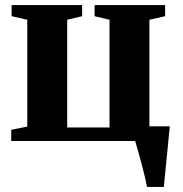

<svg xmlns="http://www.w3.org/2000/svg" viewBox="-20 -553 716 753"><path d="M556.5 180Q553.5 163 547.5 137.8Q541.5 112.5 534.2 85.5Q527 58.5 520.5 35.5Q514 12.5 510 0H24V-44L87 -56.5V-475.5L25.5 -489.5V-533H302V-489.5L243.5 -475.5V-53H409.5V-475.5L351 -489.5V-533H627.5V-489.5L566 -475.5V-57.5H646Q644 -41.5 641.8 -17Q639.5 7.5 636.8 35.8Q634 64 631.2 91.8Q628.5 119.5 626.2 142.8Q624 166 622.5 180Z"/></svg>

Font: Merriweather 72pt ExtraBold
Style: Regular
Weight: 800
Version: Version 2.100